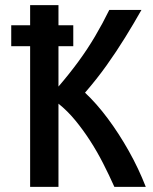

<svg xmlns="http://www.w3.org/2000/svg" viewBox="-20 -732 600 752"><path d="M98 0V-551H24V-633H98V-712H209V-633H267V-551H209V-393Q252 -443 287.5 -491.5Q323 -540 352.5 -590Q382 -640 408 -693H534Q504 -640 470 -585Q436 -530 397.5 -476Q359 -422 313 -369Q358 -327 402 -268Q446 -209 484.5 -140.5Q523 -72 551 0H428Q407 -47 383.5 -93Q360 -139 332.5 -181.5Q305 -224 274.5 -261Q244 -298 209 -326V0Z"/></svg>

Font: Ubuntu Sans Mono Medium
Style: Regular
Weight: 500
Monospace: yes
Designer: Dalton Maag Ltd
Foundry: Dalton Maag Ltd
Version: Version 1.006